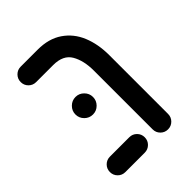

<svg xmlns="http://www.w3.org/2000/svg" viewBox="-161 -595 670 670"><g transform="rotate(-45 174.5 -259.5)"><path d="M231.9 -38.1V-328.1Q231.9 -377.8 213.1 -410Q194.4 -442.2 145.2 -442.2H61.1Q45.2 -442.2 34.1 -453.3Q23 -464.4 23 -480.4Q23 -496.3 34.1 -507.4Q45.2 -518.5 61.1 -518.5H145.2Q199.3 -518.5 235.9 -493.5Q272.6 -468.5 290.4 -425.6Q308.1 -382.6 308.1 -328.1V-38.1Q308.1 -22.2 297 -11.1Q285.9 0 270 0Q254.1 0 243 -11.1Q231.9 -22.2 231.9 -38.1ZM21.1 -38.1Q21.1 -54.1 32.2 -65.2Q43.3 -76.3 59.3 -76.3H154.8Q170.7 -76.3 181.9 -65.2Q193 -54.1 193 -38.1Q193 -22.2 181.9 -11.1Q170.7 0 154.8 0H59.3Q43.3 0 32.2 -11.1Q21.1 -22.2 21.1 -38.1ZM78.1 -265.2Q78.1 -283 90.9 -295.7Q103.7 -308.5 121.5 -308.5Q139.3 -308.5 152 -295.7Q164.8 -283 164.8 -265.2Q164.8 -247.4 152 -234.6Q139.3 -221.9 121.5 -221.9Q103.7 -221.9 90.9 -234.6Q78.1 -247.4 78.1 -265.2Z"/></g></svg>

Font: 26F Galaxy Hebrew
Style: Bold
Weight: 700
Designer: C₂₉H₂₅N₃O₅
Version: Version 1.000